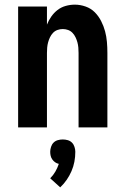

<svg xmlns="http://www.w3.org/2000/svg" viewBox="-20 -548 540 826"><path d="M58 0V-520H182V-442Q189 -460 200.5 -476.5Q212 -493 227.5 -505Q243 -517 262.5 -522.5Q282 -528 302 -528Q325 -528 348 -520Q371 -512 387.5 -495.5Q404 -479 415 -457.5Q426 -436 432 -413.5Q438 -391 440 -367.5Q442 -344 442 -320V0H318V-320Q318 -332 317 -343.5Q316 -355 313 -366Q310 -377 305 -387.5Q300 -398 292 -406.5Q284 -415 273 -419Q262 -423 250 -423Q238 -423 227 -419Q216 -415 208 -406.5Q200 -398 195 -387.5Q190 -377 187 -366Q184 -355 183 -343.5Q182 -332 182 -320V0ZM239 258 196 219Q209 206 218 190.5Q227 175 233 157Q224 155 217 150Q210 145 205 138Q200 131 198 122.5Q196 114 196 105Q196 95 199.5 84Q203 73 210.5 65.5Q218 58 228.5 55Q239 52 250 52Q261 52 271.5 55Q282 58 289.5 65.5Q297 73 300.5 84Q304 95 304 105Q304 127 300 148Q296 169 287.5 188.5Q279 208 267 225.5Q255 243 239 258Z"/></svg>

Font: Iosevka Curly Extrabold
Style: Regular
Weight: 800
Monospace: yes
Designer: Belleve Invis
Foundry: Belleve Invis
Version: Version 22.1.2; ttfautohint (v1.8.4)